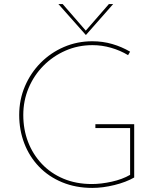

<svg xmlns="http://www.w3.org/2000/svg" viewBox="-20 -912 775 940"><path d="M637 -43Q597 -20 540 -6Q483 8 432 8Q351 8 284.5 -19.5Q218 -47 171 -96Q124 -145 99 -210Q74 -275 74 -349Q74 -424 102 -489.5Q130 -555 179 -604.5Q228 -654 293 -682Q358 -710 432 -710Q483 -710 529.5 -696.5Q576 -683 617 -659L607 -642Q569 -665 524 -678Q479 -691 433 -691Q362 -691 300.5 -664Q239 -637 192.5 -590Q146 -543 120 -481Q94 -419 94 -349Q94 -278 117.5 -217Q141 -156 185 -109.5Q229 -63 291 -37Q353 -11 430 -11Q475 -11 527 -22.5Q579 -34 617 -56V-285H447V-304H637ZM287 -892 400 -762 513 -892H534L401 -741H400L266 -892Z"/></svg>

Font: Synthetic Thin
Style: Regular
Weight: 100
Designer: Santiago Orozco
Foundry: Typemade
Version: Version 2.000; ttfautohint (v1.8.4.7-5d5b)